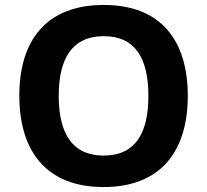

<svg xmlns="http://www.w3.org/2000/svg" viewBox="-20 -811 836 775"><path d="M738 -424C738 -646 631 -791 399 -791C165 -791 58 -646 58 -425C58 -203 165 -56 398 -56C631 -56 738 -203 738 -424ZM217 -424C217 -574 271 -665 399 -665C527 -665 579 -574 579 -424C579 -274 527 -183 398 -183C271 -183 217 -274 217 -424Z"/></svg>

Font: Noto Sans Malayalam UI
Style: Bold
Weight: 700
Designer: Jelle Bosma - Monotype Design Team
Foundry: Monotype Imaging Inc.
Version: Version 2.104